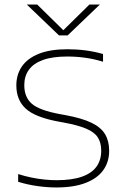

<svg xmlns="http://www.w3.org/2000/svg" viewBox="-20 -819 553 846"><path d="M228 7Q188.5 7 144.2 0.8Q100 -5.5 60 -18V-52Q90 -42.5 119.5 -36.5Q149 -30.5 176.8 -27.8Q204.5 -25 229 -25Q296.5 -25 340.2 -40.2Q384 -55.5 405 -84.5Q426 -113.5 426 -155Q426 -190.5 410.8 -213.8Q395.5 -237 359.5 -252.2Q323.5 -267.5 261 -279L239 -283Q135.5 -302 93.8 -340Q52 -378 52 -443Q52 -490 76.2 -525.8Q100.5 -561.5 150.5 -581.8Q200.5 -602 277 -602Q318.5 -602 358.2 -596.8Q398 -591.5 434 -581V-547Q395 -559 355.5 -564.5Q316 -570 277 -570Q212 -570 170 -555Q128 -540 107.5 -511.8Q87 -483.5 87 -444Q87 -390 121 -361.2Q155 -332.5 245 -316L267 -312Q341 -298.5 383.2 -278Q425.5 -257.5 443.2 -227.2Q461 -197 461 -155Q461 -105.5 435 -69.2Q409 -33 357.2 -13Q305.5 7 228 7ZM240 -663 98 -799H144L268 -677H250L374 -799H420L278 -663Z"/></svg>

Font: Encode Sans SC Expanded Thin
Style: Regular
Weight: 250
Width: 7
Designer: Multiple Designers
Foundry: Impallari Type
Version: Version 3.002